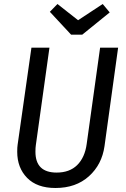

<svg xmlns="http://www.w3.org/2000/svg" viewBox="-20 -927 628 959"><path d="M502 -197Q489 -105 424 -46.5Q359 12 257 12Q165 12 115.5 -38.5Q66 -89 66 -169Q66 -192 68 -204L137 -689H227L159 -202Q157 -190 157 -169Q157 -65 263 -65Q328 -65 366 -103Q404 -141 413 -208L480 -689H570ZM528 -865 391 -754H335L229 -868L267 -907L370 -826L493 -907Z"/></svg>

Font: Fira Sans Condensed
Style: Italic
Weight: 400
Width: 3
Italic angle: -8°
Designer: bBox Type GmbH & Carrois Corporate GbR & Edenspiekermann AG
Foundry: bBox Type GmbH & Carrois Corporate GbR & Edenspiekermann AG
Version: Version 4.301